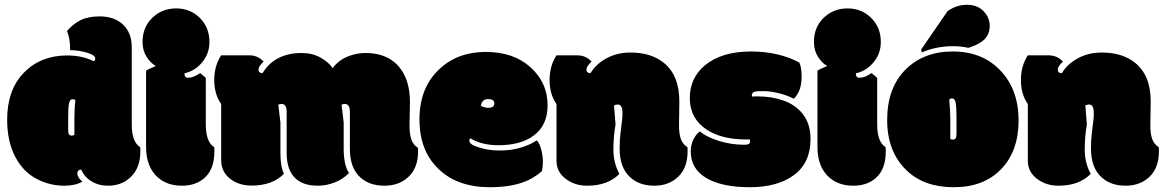

<svg xmlns="http://www.w3.org/2000/svg" viewBox="-20 -764 4843 799"><path d="M293.9 -346.2Q289.1 -351.1 282.2 -351.1Q271.5 -351.1 267.6 -335.7Q263.7 -320.3 263.7 -273.4V-223.6Q263.7 -210.4 267.1 -205.1Q270.5 -199.7 278.3 -199.7Q286.1 -199.7 289.6 -203.1V-268.6Q289.6 -316.4 293.9 -346.2ZM258.8 -634.8Q284.7 -665 315.9 -680.4Q347.2 -695.8 395.5 -695.8Q454.1 -695.8 490.7 -663.1Q528.3 -627.9 528.3 -568.4V-246.1Q528.3 -173.3 563.5 -151.4Q564 -148.9 564 -142.1V-133.3Q564 -64 522 -25.4Q484.9 8.8 430.2 8.8Q392.1 8.8 364.3 -7.3Q331.5 -25.9 318.4 -58.1Q301.8 -58.1 301.8 -42Q301.8 -34.7 307.4 -25.1Q313 -15.6 322.8 -8.3Q293.9 8.8 248 8.8Q186 8.8 132.1 -19.8Q78.1 -48.3 46.4 -106Q9.8 -171.9 9.8 -265.6Q9.8 -390.6 79.8 -461.9Q149.9 -533.2 258.8 -533.2Q323.2 -533.2 371.1 -508.8Q376.5 -514.2 376.5 -520Q376.5 -534.7 341.8 -544.9Q307.1 -555.2 272 -555.2Q272 -605 258.8 -634.8Z M836.4 -439.5V-246.1Q836.4 -173.3 871.6 -151.4Q872.1 -148.9 872.1 -142.1V-133.3Q872.1 -61.5 833 -25.4Q796.9 8.8 736.6 8.8Q676.3 8.8 637.2 -25.4Q587.9 -68.8 587.9 -152.3V-469.7Q596.7 -476.1 606.9 -480Q617.2 -483.9 628.4 -489.7Q607.4 -500.5 590.3 -527.1Q573.2 -553.7 573.2 -589.4Q573.2 -650.9 613.8 -689.9Q654.3 -729 713.1 -729Q772 -729 811.8 -689.2Q851.6 -649.4 851.6 -589.4Q851.6 -541 821.3 -504.6Q791 -468.3 747.6 -459Q747.6 -440.4 761.7 -440.4Q786.6 -440.4 812.5 -460Q832 -444.8 836.4 -439.5Z M1684.1 -241.7Q1684.1 -206.1 1691.9 -183.6Q1699.7 -161.1 1719.2 -148.9Q1719.7 -146.5 1719.7 -140.6V-133.3Q1719.7 -66.4 1680.7 -28.8Q1641.6 8.8 1579.8 8.8Q1518.1 8.8 1480.5 -24.9Q1436 -64 1436 -144.5V-298.8Q1436 -331.5 1414.6 -331.5Q1406.2 -331.5 1401.4 -327.6L1410.2 -254.9V-144.5Q1410.2 -78.1 1432.1 -43.9Q1408.7 -19 1373.8 -5.1Q1338.9 8.8 1302.7 8.8Q1244.1 8.8 1211.9 -19.5Q1172.9 -53.7 1172.9 -127.4V-298.8Q1172.9 -331.5 1151.4 -331.5Q1143.1 -331.5 1138.2 -327.6L1147 -254.9V-125.5Q1147 -70.8 1161.6 -41Q1113.8 8.3 1027.3 8.3Q976.1 8.3 940.9 -17.6Q900.4 -47.4 900.4 -97.7V-331.1Q871.6 -371.6 871.6 -430.9Q871.6 -490.2 900.4 -533.7H1018.1Q1052.7 -533.7 1077.1 -507.8Q1055.7 -487.8 1055.7 -474.6Q1055.7 -459.5 1072.8 -459.5Q1094.2 -496.6 1131.8 -518.6Q1175.8 -543.5 1234.9 -543.5Q1279.8 -543.5 1313.7 -524.4Q1347.7 -505.4 1364.3 -480.5Q1387.2 -511.7 1424.1 -527.6Q1460.9 -543.5 1501 -543.5Q1589.4 -543.5 1638.2 -488.8Q1686 -434.1 1686 -338.9Z M2019 15.1Q1883.8 15.1 1805.7 -60.1Q1725.6 -135.7 1725.6 -267.3Q1725.6 -398.9 1808.1 -476.1Q1884.3 -547.9 2001 -547.9Q2117.7 -547.9 2188.2 -483.6Q2258.8 -419.4 2258.8 -325.7Q2258.8 -242.2 2200.7 -199.7Q2147 -159.7 2054.2 -159.7Q1984.9 -159.7 1937 -188.5Q1933.1 -185.5 1933.1 -177.7Q1933.1 -163.1 1971.7 -150.9Q2010.3 -137.7 2059.3 -137.7Q2108.4 -137.7 2148.7 -150.1Q2189 -162.6 2213.4 -179.7Q2225.1 -169.4 2232.2 -141.8Q2239.3 -114.3 2239.3 -91.6Q2239.3 -68.8 2234.9 -51.3Q2196.8 -19 2156.7 -5.4Q2100.1 15.1 2019 15.1ZM2012.7 -315.4Q2037.1 -315.4 2037.1 -334Q2037.1 -351.6 2011.2 -351.6Q1985.4 -351.6 1981.4 -323.7Q1995.1 -315.4 2012.7 -315.4Z M2805.7 -241.7Q2805.7 -206.5 2813.5 -185.1Q2821.3 -163.6 2840.8 -151.4Q2841.3 -148.9 2841.3 -142.1V-133.3Q2841.3 -65.9 2802.5 -28.6Q2763.7 8.8 2702.4 8.8Q2641.1 8.8 2603 -25.9Q2558.6 -65.4 2558.6 -146Q2558.6 -180.2 2561.8 -206.3Q2564.9 -232.4 2566.2 -243.7Q2567.4 -254.9 2568.8 -264.6Q2570.3 -274.4 2570.3 -293.5Q2570.3 -312.5 2565.2 -320.8Q2560.1 -329.1 2551 -329.1Q2542 -329.1 2535.2 -325.2L2541.5 -245.6Q2532.7 -196.3 2532.7 -141.1Q2532.7 -85.9 2557.6 -40.5Q2509.8 8.8 2423.3 8.8Q2374 8.8 2337.9 -17.1Q2295.9 -46.4 2295.9 -94.7V-331.1Q2267.1 -371.6 2267.1 -430.9Q2267.1 -490.2 2295.9 -533.7H2382.8Q2417.5 -533.7 2441.9 -507.8Q2420.4 -487.8 2420.4 -474.6Q2420.4 -459.5 2437.5 -459.5Q2459 -496.6 2503.2 -521Q2547.4 -545.4 2603.5 -545.4Q2688 -545.4 2740.7 -503.9Q2807.1 -451.7 2807.1 -341.8Z M3121.6 -382.8Q3108.9 -378.9 3108.9 -367.7V-365.2Q3108.9 -362.8 3109.4 -362.3Q3114.7 -362.8 3123.5 -362.8H3135.3Q3190.9 -362.8 3239.5 -345.9Q3288.1 -329.1 3318.8 -292Q3353 -250 3353 -186Q3353 -86.4 3284.2 -35.6Q3215.3 15.1 3100.1 15.1Q2984.9 15.1 2919.7 -22.9Q2854.5 -61 2854.5 -134.8Q2854.5 -162.1 2866.2 -184.8Q2877.9 -207.5 2892.6 -216.8Q2919.4 -194.3 2970.5 -178Q3021.5 -161.6 3078.6 -161.6Q3101.6 -161.6 3101.6 -174.3Q3101.6 -180.2 3100.1 -184.1Q3096.7 -183.6 3091.8 -183.6H3086.4Q2982.9 -183.6 2920.9 -224.6Q2850.6 -271 2850.6 -355.5Q2850.6 -439.9 2913.6 -492.2Q2983.4 -549.8 3105.5 -549.8Q3165.5 -549.8 3217.5 -537.1Q3269.5 -524.4 3306.6 -503.4Q3315.9 -483.4 3315.9 -444.3Q3315.9 -384.8 3283.2 -353Q3258.3 -366.7 3222.4 -375.7Q3186.5 -384.8 3157.7 -384.8Q3128.9 -384.8 3121.6 -382.8Z M3630.4 -439.5V-246.1Q3630.4 -173.3 3665.5 -151.4Q3666 -148.9 3666 -142.1V-133.3Q3666 -61.5 3627 -25.4Q3590.8 8.8 3530.5 8.8Q3470.2 8.8 3431.2 -25.4Q3381.8 -68.8 3381.8 -152.3V-469.7Q3390.6 -476.1 3400.9 -480Q3411.1 -483.9 3422.4 -489.7Q3401.4 -500.5 3384.3 -527.1Q3367.2 -553.7 3367.2 -589.4Q3367.2 -650.9 3407.7 -689.9Q3448.2 -729 3507.1 -729Q3565.9 -729 3605.7 -689.2Q3645.5 -649.4 3645.5 -589.4Q3645.5 -541 3615.2 -504.6Q3585 -468.3 3541.5 -459Q3541.5 -440.4 3555.7 -440.4Q3580.6 -440.4 3606.4 -460Q3626 -444.8 3630.4 -439.5Z M3934.6 -272V-186.5Q3938 -183.1 3945.8 -183.1Q3953.6 -183.1 3957 -188.5Q3960.4 -193.8 3960.4 -207V-276.9Q3960.4 -323.7 3956.5 -339.1Q3952.6 -354.5 3941.9 -354.5Q3935.1 -354.5 3930.2 -349.6Q3934.6 -301.3 3934.6 -272ZM3752 -55.7Q3671.9 -132.8 3671.9 -264.9Q3671.9 -397 3747.3 -473.4Q3822.8 -549.8 3945.3 -549.8Q4067.9 -549.8 4143.6 -470.2Q4218.8 -390.6 4218.8 -262.9Q4218.8 -135.3 4146.2 -60.1Q4073.7 15.1 3949.2 15.1Q3824.7 15.1 3752 -55.7ZM3813 -557.6 3923.3 -717.8Q3960.9 -744.1 4004.2 -744.1Q4047.4 -744.1 4073 -717.5Q4098.6 -690.9 4098.6 -656.5Q4098.6 -622.1 4076.7 -600.1Q4059.6 -583 4023.9 -569.8L4010.3 -564.9Q3977.5 -571.8 3947.3 -571.8Q3875.5 -571.8 3816.4 -545.9Q3814 -555.7 3813 -557.6Z M4767.1 -241.7Q4767.1 -206.5 4774.9 -185.1Q4782.7 -163.6 4802.2 -151.4Q4802.7 -148.9 4802.7 -142.1V-133.3Q4802.7 -65.9 4763.9 -28.6Q4725.1 8.8 4663.8 8.8Q4602.5 8.8 4564.5 -25.9Q4520 -65.4 4520 -146Q4520 -180.2 4523.2 -206.3Q4526.4 -232.4 4527.6 -243.7Q4528.8 -254.9 4530.3 -264.6Q4531.7 -274.4 4531.7 -293.5Q4531.7 -312.5 4526.6 -320.8Q4521.5 -329.1 4512.5 -329.1Q4503.4 -329.1 4496.6 -325.2L4502.9 -245.6Q4494.1 -196.3 4494.1 -141.1Q4494.1 -85.9 4519 -40.5Q4471.2 8.8 4384.8 8.8Q4335.4 8.8 4299.3 -17.1Q4257.3 -46.4 4257.3 -94.7V-331.1Q4228.5 -371.6 4228.5 -430.9Q4228.5 -490.2 4257.3 -533.7H4344.2Q4378.9 -533.7 4403.3 -507.8Q4381.8 -487.8 4381.8 -474.6Q4381.8 -459.5 4398.9 -459.5Q4420.4 -496.6 4464.6 -521Q4508.8 -545.4 4564.9 -545.4Q4649.4 -545.4 4702.1 -503.9Q4768.6 -451.7 4768.6 -341.8Z"/></svg>

Font: Modak
Style: Regular
Weight: 400
Version: Version 1.036;PS Version 1.000;hotconv 1.0.79;makeotf.lib2.5